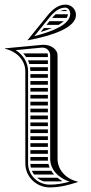

<svg xmlns="http://www.w3.org/2000/svg" viewBox="-20 -810 395 834"><path d="M194.8 -718 181.8 -702H234.3C243.3 -707.1 251.1 -712.5 257.3 -718ZM170.5 -688C166.1 -682.7 161.8 -677.3 157.5 -672H160.2C176.6 -677 191.7 -682.4 205.2 -688ZM242.1 -762H271.6C269.2 -765.4 266.2 -767 264 -767C256.3 -767 249.1 -765.2 242.1 -762ZM221.5 -748C216.4 -743.3 211.3 -738 206.2 -732H269.5C272.7 -737.2 274.6 -742.5 274.9 -748ZM101 -635C210.9 -655.5 310 -690.5 310 -745C310 -769.8 289.8 -790 265 -790C233.1 -790 207.8 -769 185.7 -741.7L100 -636ZM129.1 -652.9 195 -734.1C214.5 -758.1 236.2 -777 264 -777C275.6 -777 285 -764.9 285 -750C285 -703.6 210.2 -674 129.1 -652.9ZM112 -202H188V-218H112ZM112 -188V-172H188V-188ZM112 -158V-142H188V-158ZM112 -128V-112H188.3C188.1 -114.6 188 -117.3 188 -120V-128ZM112 -488V-472H188V-488ZM112 -458V-442H188V-458ZM112 -428V-412H188V-428ZM112 -398V-382H188V-398ZM112 -368V-352H188V-368ZM112 -338V-322H188V-338ZM112 -308V-292H188V-308ZM112 -278V-262H188V-278ZM112 -248V-232H188V-248ZM80.9 -578C85.5 -572.9 89.7 -567.6 93.4 -562H188V-570C188 -572.8 187.5 -575.5 186.5 -578ZM101.3 -548C103.8 -542.9 105.8 -537.5 107.5 -532H188V-548ZM110.6 -518C111.4 -512.8 111.9 -507.5 112 -502H188V-518ZM195.6 -82C193.5 -87.1 191.7 -92.5 190.5 -98H112C112.2 -92.5 112.8 -87.2 114 -82ZM202.8 -68H118.6C121.1 -62.3 124.2 -56.9 127.9 -52H214.8C210.3 -57 206.3 -62.4 202.8 -68ZM229.5 -38H141C149.4 -30.9 159.2 -25.4 170 -22H242.4C245.3 -22.5 248.1 -23 251 -23.6C243.2 -27.8 236 -32.7 229.5 -38ZM90 -100C90 -42 138 4 196 4C240 4 277 -6 318 -19V-21C268 -32 230 -71 230 -120V-570C230 -594.5 203 -615.5 168.9 -615.5C166 -615.5 163 -615.3 160 -615L2 -600V-598C52 -587 90 -549 90 -500ZM102 -100V-500C102 -539.9 79.3 -572.9 48 -592.3L161.2 -603.1C162.4 -603.2 163.5 -603.2 164.7 -603.2C182.7 -603.2 198 -588.4 198 -570V-120C198 -73.9 233.5 -36.6 282.6 -20.9C253.1 -12.8 227 -8 196 -8C144.4 -8 102 -48.9 102 -100Z"/></svg>

Font: SortefaxS02
Style: Medium
Weight: 500
Designer: gluk
Foundry: gluk
Version: Version 0.261